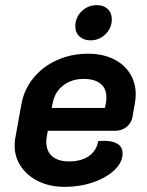

<svg xmlns="http://www.w3.org/2000/svg" viewBox="-20 -718 571 747"><path d="M37 -151Q37 -169 39 -178L63 -311Q73 -369 109.5 -414Q146 -459 201.5 -484Q257 -509 323 -509Q378 -509 420 -489Q462 -469 485 -433Q508 -397 508 -351Q508 -335 505 -317L495 -261Q490 -238 471.5 -223.5Q453 -209 428 -209H166L162 -187Q160 -173 160 -167Q160 -130 183 -110Q206 -90 249 -90Q296 -90 326 -111Q356 -132 362 -169Q371 -170 386 -170Q420 -170 438.5 -157.5Q457 -145 457 -121Q457 -87 426 -57Q395 -27 343 -9Q291 9 231 9Q175 9 131 -12Q87 -33 62 -69.5Q37 -106 37 -151ZM388 -298 392 -317Q394 -325 394 -340Q394 -374 371 -392.5Q348 -411 305 -411Q259 -411 226 -385.5Q193 -360 185 -317L181 -298ZM273 -616Q273 -650 297.5 -674Q322 -698 357 -698Q383 -698 399 -683Q415 -668 415 -643Q415 -609 390.5 -585Q366 -561 332 -561Q306 -561 289.5 -576Q273 -591 273 -616Z"/></svg>

Font: K2D
Style: Bold Italic
Weight: 700
Italic angle: -10°
Designer: Katatrad Aksorn Co.,Ltd.
Foundry: Cadson Demak Co.,Ltd.
Version: Version 1.000; ttfautohint (v1.6)